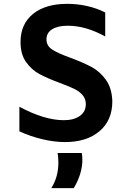

<svg xmlns="http://www.w3.org/2000/svg" viewBox="-20 -728 680 1000"><path d="M81 -44V-172Q211 -102 313 -102Q364 -102 395.5 -124Q427 -146 427 -186Q427 -214 409.5 -233.5Q392 -253 366 -265.5Q340 -278 292 -296Q227 -320 186 -342Q145 -364 116 -404.5Q87 -445 87 -509Q87 -603 152 -655.5Q217 -708 330 -708Q383 -708 434 -696.5Q485 -685 528 -663V-538Q427 -594 333 -594Q281 -594 251.5 -575.5Q222 -557 222 -523Q222 -489 252.5 -469.5Q283 -450 347 -427Q414 -402 457 -379Q500 -356 531.5 -312.5Q563 -269 565 -200Q565 -101 498 -44.5Q431 12 319 12Q263 12 200 -3Q137 -18 81 -44ZM406 69Q409 86 409 105Q409 140 397.5 178Q386 216 364 252H247Q284 194 284 119Q284 89 280 69Z"/></svg>

Font: AmikoBold
Style: Bold
Weight: 700
Designer: Pablo Impallari, Rodrigo Fuenzalida, Andres Torresi
Foundry: Impallari Type
Version: Version 1.000; ttfautohint (v1.3)